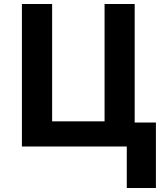

<svg xmlns="http://www.w3.org/2000/svg" viewBox="-20 -734 821 962"><path d="M654.8 -120.1H761.2V208H615.2V0H89.8V-713.9H241.2V-126H503.9V-713.9H654.8Z"/></svg>

Font: Zoram GWebM
Style: Bold
Weight: 700
Foundry: Ascender Corporation
Version: Version 1.000